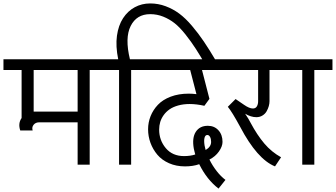

<svg xmlns="http://www.w3.org/2000/svg" viewBox="-40 -953 1944 1111"><path d="M409.2 0V-245.1H186Q166 -245.1 154.5 -231Q143.1 -216.8 148.9 -198.2H77.1Q63.5 -239.3 85 -270V-547.9H-20V-609.9H584V-547.9H479V0ZM154.8 -307.1H409.2V-547.9H154.8Z M648.9 0V-547.9H543.9V-609.9H644Q628.4 -686 636.7 -746.1Q645 -806.2 672.1 -847.7Q699.2 -889.2 739.7 -911.1Q780.3 -933.1 829.1 -933.1Q875.5 -933.1 918.5 -917Q961.4 -900.9 997.3 -874.3Q1033.2 -847.7 1070.6 -803.7Q1107.9 -759.8 1139.4 -713.1Q1170.9 -666.5 1209 -602.1L1158.2 -562Q1121.6 -626 1094 -668.9Q1066.4 -711.9 1033.4 -753.4Q1000.5 -794.9 970.5 -818.6Q940.4 -842.3 904.5 -856.7Q868.7 -871.1 829.1 -871.1Q750.5 -871.1 716.1 -802.5Q681.6 -733.9 711.9 -609.9H823.7V-547.9H718.8V0Z M783.7 -609.9H1254.9V-547.9H1128.9L1171.9 -380.9L1142.6 -340.8Q1096.7 -351.1 1057.6 -351.1Q1021.5 -351.1 991.5 -342.8Q961.4 -334.5 941.2 -320.3Q920.9 -306.2 907.2 -287.1Q893.6 -268.1 887.2 -247.1Q880.9 -226.1 880.9 -203.1Q880.9 -141.6 919.4 -95.7Q958 -49.8 1024.9 -49.8Q1061.5 -49.8 1089.8 -59.1Q1089.4 -62 1085.9 -74.2Q1082.5 -86.4 1081.5 -92.8Q1070.3 -155.3 1093 -190.2Q1115.7 -225.1 1162.6 -225.1Q1200.2 -225.1 1223.9 -199.2Q1247.6 -173.3 1247.6 -131.8Q1247.6 -106 1226.8 -76.4Q1206.1 -46.9 1171.9 -29.8Q1189.5 5.9 1213.9 37.1Q1238.3 68.4 1264.6 87.9L1224.6 138.2Q1157.2 86.9 1112.8 -2.9Q1076.7 9.8 1030.8 9.8Q979.5 9.8 938 -8.5Q896.5 -26.9 870.6 -57.6Q844.7 -88.4 830.8 -126.2Q816.9 -164.1 816.9 -205.1Q816.9 -244.6 831.3 -280.8Q845.7 -316.9 873.5 -346.4Q901.4 -376 947.5 -393.6Q993.7 -411.1 1051.8 -411.1Q1072.3 -411.1 1096.7 -408.2L1060.5 -547.9H783.7ZM1143.6 -111.8Q1144.5 -107.4 1146.7 -98.4Q1148.9 -89.4 1149.9 -85Q1181.6 -103.5 1181.6 -131.8Q1181.6 -149.4 1175.5 -160.6Q1169.4 -171.9 1159.7 -171.9Q1147.9 -171.9 1143.6 -156.2Q1139.2 -140.6 1143.6 -111.8Z M1213.4 -609.9H1644.5V-547.9H1519.5V-367.2Q1519.5 -354 1515.4 -339.1Q1511.2 -324.2 1502.9 -309.3Q1494.6 -294.4 1479 -284.7Q1463.4 -274.9 1443.4 -274.9Q1412.6 -274.9 1378.4 -294.9Q1398.4 -266.1 1410.2 -242.2Q1447.8 -171.9 1489.3 -122.8Q1530.8 -73.7 1586.4 -43L1551.3 9.8Q1448.2 -31.7 1349.6 -219.2Q1302.2 -306.6 1278.3 -335L1323.2 -379.9L1372.6 -346.2Q1402.8 -325.2 1423.3 -325.2Q1439 -325.2 1446.3 -337.4Q1453.6 -349.6 1453.6 -367.2V-547.9H1213.4Z M1709 0V-547.9H1604V-609.9H1883.8V-547.9H1778.8V0Z"/></svg>

Font: LT Superior
Style: Regular
Weight: 400
Designer: Daniel Lyons
Foundry: LyonsType
Version: Version 1.000